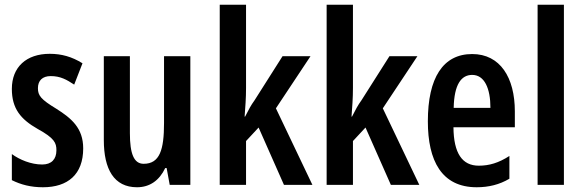

<svg xmlns="http://www.w3.org/2000/svg" viewBox="-20 -780 2461 810"><path d="M331 -154C331 -240 281 -281 218 -321C152 -361 140 -377 140 -408C140 -440 159 -459 194 -459C235 -459 261 -444 293 -423L328 -513C283 -541 239 -553 190 -553C91 -553 30 -497 30 -405C30 -322 67 -277 139 -236C210 -197 218 -177 218 -146C218 -108 197 -86 158 -86C111 -86 63 -106 30 -130V-20C68 -1 110 10 161 10C266 10 331 -44 331 -154Z M783 -543H672V-261C672 -148 654 -89 586 -89C545 -89 528 -131 528 -218V-543H418V-189C418 -66 461 10 558 10C611 10 652 -18 677 -71H683L696 0H783Z M1018 -410V-760H907V0H1018V-185L1071 -242L1178 0H1298L1144 -323L1290 -543H1172L1054 -357C1038 -335 1030 -319 1014 -288H1012C1015 -331 1018 -364 1018 -410Z M1469 -410V-760H1358V0H1469V-185L1522 -242L1629 0H1749L1595 -323L1741 -543H1623L1505 -357C1489 -335 1481 -319 1465 -288H1463C1466 -331 1469 -364 1469 -410Z M1972 -552C1849 -552 1785 -452 1785 -268C1785 -102 1843 10 1991 10C2041 10 2087 -1 2129 -26V-122C2084 -93 2044 -81 2000 -81C1930 -81 1894 -133 1893 -243H2152V-310C2152 -453 2090 -552 1972 -552ZM1972 -464C2024 -464 2049 -407 2049 -325H1894C1896 -424 1926 -464 1972 -464Z M2359 0V-760H2248V0Z"/></svg>

Font: Noto Sans Gurmukhi UI ExtraCondensed SemiBold
Style: Regular
Weight: 600
Width: 2
Designer: Jelle Bosma - Monotype Design Team
Foundry: Monotype Imaging Inc.
Version: Version 2.004